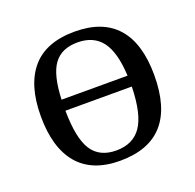

<svg xmlns="http://www.w3.org/2000/svg" viewBox="-93 -568 686 674"><g transform="rotate(-20 250.0 -230.5)"><path d="M461.9 -231.9Q461.9 9.8 247.1 9.8Q143.6 9.8 90.8 -52.2Q38.1 -114.3 38.1 -231.9Q38.1 -348.1 90.8 -409.7Q143.6 -471.2 251 -471.2Q355.5 -471.2 408.7 -410.9Q461.9 -350.6 461.9 -231.9ZM247.1 -28.8Q309.6 -28.8 340.6 -73.7Q371.6 -118.7 374 -221.2H126Q127 -117.7 155.8 -73.2Q184.6 -28.8 247.1 -28.8ZM247.1 -432.1Q187.5 -432.1 158.7 -392.8Q129.9 -353.5 126.5 -262.2H373Q368.7 -351.1 337.9 -391.6Q307.1 -432.1 247.1 -432.1Z"/></g></svg>

Font: Times New Roman
Style: Regular
Weight: 400
Designer: Steve Matteson
Foundry: Ascender Corporation
Version: Version 2.00.3